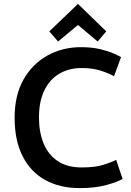

<svg xmlns="http://www.w3.org/2000/svg" viewBox="-20 -951 672 985"><path d="M389 14Q286 14 211 -28Q136 -70 95.5 -150.5Q55 -231 55 -347Q55 -463 101 -543.5Q147 -624 224 -666.5Q301 -709 395 -709Q451 -709 493 -699Q535 -689 562 -677Q589 -665 601 -658L565 -560Q536 -576 495 -589Q454 -602 399 -602Q335 -602 285.5 -573.5Q236 -545 208 -488.5Q180 -432 180 -348Q180 -273 203.5 -215.5Q227 -158 275.5 -125Q324 -92 399 -92Q467 -92 509 -105Q551 -118 576 -131L609 -33Q584 -18 526.5 -2Q469 14 389 14ZM278 -738 233 -790 380 -931 525 -790 481 -738 380 -823Z"/></svg>

Font: Ubuntu Sans SemiBold
Style: Regular
Weight: 600
Designer: Dalton Maag Ltd
Foundry: Dalton Maag Ltd
Version: Version 1.006; ttfautohint (v1.8.4.7-5d5b)